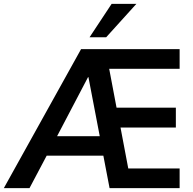

<svg xmlns="http://www.w3.org/2000/svg" viewBox="-54 -973 1000 993"><path d="M-34.2 0 365.2 -718.8H875V-617.2H510.7L548.8 -416H855.5V-313.5H569.3L609.4 -101.6H875V0H512.7L480.5 -168H187.5L98.6 0ZM241.2 -268.6H461.9L403.3 -574.2H401.4ZM409.2 -780.3 523.4 -953.1H651.4L495.1 -780.3Z"/></svg>

Font: Min Sans SemiBold
Style: Regular
Weight: 600
Designer: Jinseong-Kim, NotoSansCJK, Nunito
Foundry: Jinseong-Kim
Version: Version 1.400;Glyphs 3.1.2 (3151)